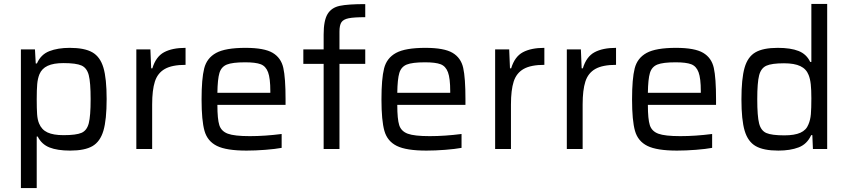

<svg xmlns="http://www.w3.org/2000/svg" viewBox="-20 -763 4342 983"><path d="M87 -510H159L163 -438H169Q189 -484 232.5 -501Q276 -518 337 -518Q413 -518 453 -495Q493 -472 509.5 -416.5Q526 -361 526 -256Q526 -150 509.5 -94Q493 -38 453.5 -15Q414 8 339 8Q274 8 233.5 -8Q193 -24 173 -64H168V200H87ZM444 -255Q444 -341 434.5 -378Q425 -415 397.5 -427.5Q370 -440 305 -440Q254 -440 224 -426Q194 -412 182 -383Q173 -361 170.5 -332Q168 -303 168 -255Q168 -206 170 -178Q172 -150 180 -131Q193 -99 223 -85Q253 -71 305 -71Q370 -71 397.5 -83Q425 -95 434.5 -132Q444 -169 444 -255Z M678 -510H750L754 -413H760Q778 -473 820 -495.5Q862 -518 930 -518V-431Q861 -431 824 -410Q787 -389 773 -345.5Q759 -302 759 -228V0H678Z M1442 -226H1093Q1093 -153 1103 -122Q1113 -91 1146.5 -78.5Q1180 -66 1259 -66Q1336 -66 1422 -77V-6Q1390 0 1339 4Q1288 8 1242 8Q1139 8 1090.5 -16Q1042 -40 1027 -93Q1012 -146 1012 -254Q1012 -360 1025.5 -413Q1039 -466 1086.5 -492Q1134 -518 1237 -518Q1333 -518 1376 -492.5Q1419 -467 1430.5 -415.5Q1442 -364 1442 -255ZM1093 -288H1364V-296Q1364 -362 1352.5 -393Q1341 -424 1315 -434Q1289 -444 1235 -444Q1170 -444 1141.5 -432.5Q1113 -421 1103.5 -389.5Q1094 -358 1093 -288Z M1637 -436H1533V-510H1637V-586Q1637 -658 1657 -691Q1677 -724 1719 -733Q1761 -742 1850 -742V-675Q1792 -675 1765 -669.5Q1738 -664 1728 -649Q1718 -634 1718 -601V-510H1850V-436H1718V0H1637Z M2363 -226H2014Q2014 -153 2024 -122Q2034 -91 2067.5 -78.5Q2101 -66 2180 -66Q2257 -66 2343 -77V-6Q2311 0 2260 4Q2209 8 2163 8Q2060 8 2011.5 -16Q1963 -40 1948 -93Q1933 -146 1933 -254Q1933 -360 1946.5 -413Q1960 -466 2007.5 -492Q2055 -518 2158 -518Q2254 -518 2297 -492.5Q2340 -467 2351.5 -415.5Q2363 -364 2363 -255ZM2014 -288H2285V-296Q2285 -362 2273.5 -393Q2262 -424 2236 -434Q2210 -444 2156 -444Q2091 -444 2062.5 -432.5Q2034 -421 2024.5 -389.5Q2015 -358 2014 -288Z M2515 -510H2587L2591 -413H2597Q2615 -473 2657 -495.5Q2699 -518 2767 -518V-431Q2698 -431 2661 -410Q2624 -389 2610 -345.5Q2596 -302 2596 -228V0H2515Z M2882 -510H2954L2958 -413H2964Q2982 -473 3024 -495.5Q3066 -518 3134 -518V-431Q3065 -431 3028 -410Q2991 -389 2977 -345.5Q2963 -302 2963 -228V0H2882Z M3646 -226H3297Q3297 -153 3307 -122Q3317 -91 3350.5 -78.5Q3384 -66 3463 -66Q3540 -66 3626 -77V-6Q3594 0 3543 4Q3492 8 3446 8Q3343 8 3294.5 -16Q3246 -40 3231 -93Q3216 -146 3216 -254Q3216 -360 3229.5 -413Q3243 -466 3290.5 -492Q3338 -518 3441 -518Q3537 -518 3580 -492.5Q3623 -467 3634.5 -415.5Q3646 -364 3646 -255ZM3297 -288H3568V-296Q3568 -362 3556.5 -393Q3545 -424 3519 -434Q3493 -444 3439 -444Q3374 -444 3345.5 -432.5Q3317 -421 3307.5 -389.5Q3298 -358 3297 -288Z M3776 -254Q3776 -360 3792 -416Q3808 -472 3847.5 -495Q3887 -518 3962 -518Q4028 -518 4068.5 -502Q4109 -486 4128 -446H4134V-743H4215V0H4142L4139 -71H4133Q4112 -25 4069 -8.5Q4026 8 3965 8Q3889 8 3849 -15Q3809 -38 3792.5 -93.5Q3776 -149 3776 -254ZM4119 -126Q4129 -149 4131.5 -178.5Q4134 -208 4134 -260Q4134 -303 4131 -331Q4128 -359 4120 -379Q4108 -410 4077.5 -424.5Q4047 -439 3994 -439Q3931 -439 3903.5 -426.5Q3876 -414 3866.5 -377Q3857 -340 3857 -255Q3857 -168 3866.5 -131Q3876 -94 3903.5 -82Q3931 -70 3996 -70Q4048 -70 4078 -83.5Q4108 -97 4119 -126Z"/></svg>

Font: Source Han Sans & Saira Hybrid
Style: Regular
Weight: 400
Designer: Ryoko NISHIZUKA 西塚涼子 (kana & ideographs); Paul D. Hunt (Latin, Greek & Cyrillic); Wenlong ZHANG 张文龙 (bopomofo); Sandoll 
Foundry: Adobe Systems Incorporated
Version: Version 1.00;August 2, 2021;FontCreator 13.0.0.2675 64-bit